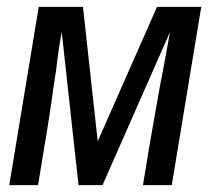

<svg xmlns="http://www.w3.org/2000/svg" viewBox="-20 -540 640 560"><path d="M7 0 93 -520H222L265 -128L438 -520H567L481 0H397L414 -104Q422 -150 430 -195.5Q438 -241 446 -286L456 -338Q461 -365 466 -392.5Q471 -420 476 -447L279 0H209L160 -447Q155 -420 151 -392.5Q147 -365 144 -338L136 -286Q130 -241 123 -195.5Q116 -150 108 -104L91 0Z"/></svg>

Font: Iosevka Extended Oblique
Style: Regular
Weight: 400
Width: 7
Italic angle: -9°
Monospace: yes
Designer: Belleve Invis
Foundry: Belleve Invis
Version: Version 32.0.1; ttfautohint (v1.8.4)